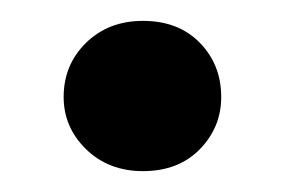

<svg xmlns="http://www.w3.org/2000/svg" viewBox="-20 -159 273 184"><path d="M117 5Q84 5 62.5 -16Q41 -37 41 -66Q41 -97 62.5 -118Q84 -139 117 -139Q151 -139 171.5 -118Q192 -97 192 -66Q192 -37 171.5 -16Q151 5 117 5Z"/></svg>

Font: DM Sans 20pt SemiBold
Style: Regular
Weight: 600
Version: Version 4.004;gftools[0.9.30]